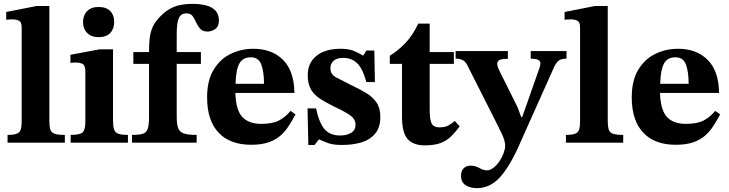

<svg xmlns="http://www.w3.org/2000/svg" viewBox="-20 -737 3767 992"><path d="M315 0H19V-40Q52 -40 67.5 -46.5Q83 -53 87.5 -69Q92 -85 92 -112V-595Q92 -624 77 -630.5Q62 -637 43 -637Q31 -637 21.5 -636Q12 -635 12 -635V-675L169 -706H235V-112Q235 -84 240 -68Q245 -52 262 -46Q279 -40 315 -40Z M641 0H345V-40Q394 -40 407.5 -53.5Q421 -67 421 -110V-365Q421 -399 407 -406.5Q393 -414 370 -414Q360 -414 352 -413Q344 -412 344 -412V-454L494 -482H564V-113Q564 -84 569.5 -68Q575 -52 591.5 -46Q608 -40 641 -40ZM489 -545Q452 -545 430.5 -566.5Q409 -588 409 -623Q409 -658 430 -679.5Q451 -701 489 -701Q529 -701 549.5 -680Q570 -659 570 -624Q570 -588 549.5 -566.5Q529 -545 489 -545Z M996 0H662V-40Q700 -40 718.5 -46Q737 -52 743.5 -72Q750 -92 750 -134V-407H669V-468H750Q750 -509 753.5 -540Q757 -571 768.5 -597Q780 -623 806 -650Q839 -685 877.5 -701Q916 -717 975 -717Q1012 -717 1043 -709.5Q1074 -702 1092.5 -683Q1111 -664 1111 -631Q1111 -600 1092 -587Q1073 -574 1053 -574Q1030 -574 1017.5 -585.5Q1005 -597 991 -626Q978 -654 968 -661Q958 -668 944 -668Q915 -668 904 -643.5Q893 -619 893 -560V-468H1018V-407H893V-134Q893 -94 901 -74Q909 -54 931 -47Q953 -40 996 -40Z M1277 11Q1168 11 1109 -52Q1050 -115 1050 -234Q1050 -320 1083 -375.5Q1116 -431 1170.5 -458Q1225 -485 1290 -485Q1385 -485 1442.5 -427.5Q1500 -370 1501 -257H1196Q1199 -167 1232.5 -132Q1266 -97 1330 -97Q1389 -97 1422.5 -115Q1456 -133 1481 -164L1507 -146Q1491 -117 1473.5 -89Q1456 -61 1431.5 -38.5Q1407 -16 1370 -2.5Q1333 11 1277 11ZM1197 -304H1344Q1344 -366 1330 -403.5Q1316 -441 1276 -441Q1234 -441 1216.5 -408.5Q1199 -376 1197 -304Z M1573 12 1569 -177H1613Q1627 -107 1655 -72Q1683 -37 1737 -37Q1772 -37 1794.5 -51Q1817 -65 1817 -93Q1817 -109 1808 -122.5Q1799 -136 1774.5 -151Q1750 -166 1703 -188Q1660 -209 1630.5 -229Q1601 -249 1585.5 -277Q1570 -305 1570 -349Q1570 -412 1615 -448.5Q1660 -485 1741 -485Q1785 -485 1813 -472Q1841 -459 1854 -451H1858L1873 -476H1914L1917 -313H1873Q1853 -385 1824 -411.5Q1795 -438 1754 -438Q1719 -438 1703 -422.5Q1687 -407 1687 -385Q1687 -353 1716 -337.5Q1745 -322 1797 -296Q1840 -276 1873.5 -255.5Q1907 -235 1926 -206.5Q1945 -178 1945 -133Q1945 -77 1917 -45Q1889 -13 1844.5 -0.5Q1800 12 1748 12Q1702 12 1677 3Q1652 -6 1631 -16H1627L1605 12Z M2330 -112 2355 -84Q2335 -57 2313 -34.5Q2291 -12 2259 1Q2227 14 2174 14Q2116 14 2086.5 -18Q2057 -50 2057 -136V-407H1994V-449Q2036 -475 2073.5 -513.5Q2111 -552 2141 -615H2200V-468H2325V-407H2200V-171Q2200 -116 2211 -97.5Q2222 -79 2250 -79Q2279 -79 2295.5 -88Q2312 -97 2330 -112Z M2444 235Q2410 235 2386 220Q2362 205 2362 171Q2362 145 2376 132Q2390 119 2411 119Q2436 119 2456.5 131Q2477 143 2496 143Q2513 143 2530 129.5Q2547 116 2560.5 96Q2574 76 2582 54Q2590 32 2590 16Q2590 -10 2572.5 -46Q2555 -82 2538 -116L2395 -399Q2387 -416 2373 -425Q2359 -434 2334 -434V-473H2604V-433Q2573 -433 2561 -427Q2549 -421 2549 -407Q2549 -397 2553.5 -386.5Q2558 -376 2564 -364L2654 -183L2673 -132H2678L2769 -391Q2772 -403 2772 -410Q2772 -423 2758.5 -428.5Q2745 -434 2722 -434V-473H2907V-434Q2878 -434 2864.5 -422Q2851 -410 2839 -382L2661 16Q2612 126 2561.5 180.5Q2511 235 2444 235Z M3200 0H2904V-40Q2937 -40 2952.5 -46.5Q2968 -53 2972.5 -69Q2977 -85 2977 -112V-595Q2977 -624 2962 -630.5Q2947 -637 2928 -637Q2916 -637 2906.5 -636Q2897 -635 2897 -635V-675L3054 -706H3120V-112Q3120 -84 3125 -68Q3130 -52 3147 -46Q3164 -40 3200 -40Z M3471 11Q3362 11 3303 -52Q3244 -115 3244 -234Q3244 -320 3277 -375.5Q3310 -431 3364.5 -458Q3419 -485 3484 -485Q3579 -485 3636.5 -427.5Q3694 -370 3695 -257H3390Q3393 -167 3426.5 -132Q3460 -97 3524 -97Q3583 -97 3616.5 -115Q3650 -133 3675 -164L3701 -146Q3685 -117 3667.5 -89Q3650 -61 3625.5 -38.5Q3601 -16 3564 -2.5Q3527 11 3471 11ZM3391 -304H3538Q3538 -366 3524 -403.5Q3510 -441 3470 -441Q3428 -441 3410.5 -408.5Q3393 -376 3391 -304Z"/></svg>

Font: STIX Two Text
Style: Bold
Weight: 700
Designer: Ross Mills, John Hudson & Paul Hanslow, Tiro Typeworks Ltd; with prior portions MicroPress Inc., and Coen Hoffman.
Foundry: Tiro Typeworks Ltd
Version: Version 2.13 b171